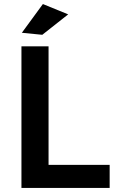

<svg xmlns="http://www.w3.org/2000/svg" viewBox="-20 -929 581 949"><path d="M86 -700H220V-114H522V0H86ZM192 -909 317 -858 189 -757 88 -767Z"/></svg>

Font: Alexandria Medium
Style: Regular
Weight: 500
Designer: Mohamed Gaber
Foundry: Kief Type Foundry
Version: Version 5.100